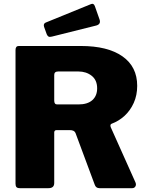

<svg xmlns="http://www.w3.org/2000/svg" viewBox="-20 -982 771 1002"><path d="M687 -30Q692 -18 686.5 -9Q681 0 670 0H499Q480 0 474 -19L374 -288Q368 -303 344 -303H275Q268 -303 265.5 -299Q263 -295 263 -292V-27Q263 0 233 0H84Q71 0 66 -5.5Q61 -11 61 -23V-721Q61 -742 78 -742H402Q542 -742 619 -688Q696 -634 696 -534Q696 -485 678 -445Q660 -405 630 -377.5Q600 -350 562 -336Q553 -332 558 -318L687 -30ZM389 -437Q437 -437 462 -459.5Q487 -482 487 -521Q487 -564 458.5 -586.5Q430 -609 389 -609H284Q263 -609 263 -591V-457Q263 -437 278 -437H389ZM475 -950 500 -879Q507 -856 483 -849L251 -791Q239 -788 233.5 -791Q228 -794 224 -803L210 -842Q205 -858 218 -864L456 -961Q469 -966 475 -950Z"/></svg>

Font: Libre Franklin ExtraBold
Style: Regular
Weight: 800
Designer: Pablo Impallari, Rodrigo Fuenzalida, Nhung Nguyen
Foundry: Impallari Type
Version: Version 3.000